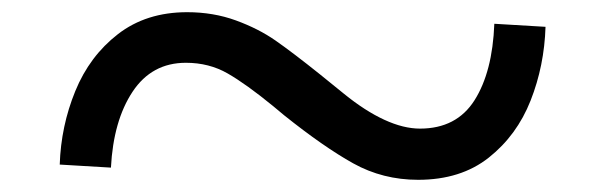

<svg xmlns="http://www.w3.org/2000/svg" viewBox="-20 -474 994 315"><path d="M446 -285 428 -300Q384 -336 353.5 -353.5Q323 -371 285 -371Q229 -371 197.5 -323.5Q166 -276 162 -199L78 -204Q80 -267 103.5 -324.5Q127 -382 173.5 -418Q220 -454 287 -454Q330 -454 367 -440.5Q404 -427 432 -407.5Q460 -388 505 -352Q510 -348 544.5 -320Q579 -292 610.5 -277.5Q642 -263 669 -263Q729 -263 758.5 -309.5Q788 -356 791 -435L875 -430Q873 -366 850.5 -309Q828 -252 782 -215.5Q736 -179 666 -179Q608 -179 559.5 -206Q511 -233 446 -285Z"/></svg>

Font: BioRhyme Expanded
Style: Regular
Weight: 400
Width: 7
Designer: Aoife Mooney
Foundry: Aoife Mooney Type
Version: Version 1.000